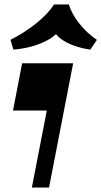

<svg xmlns="http://www.w3.org/2000/svg" viewBox="-20 -836 452 856"><path d="M122 0 188.7 -343.3H38L78.7 -554H306.2L198.7 0ZM39.7 -614.8 26.7 -658.5Q87 -688.7 139.9 -730.7Q192.7 -772.7 221 -816H287Q300.2 -773.2 333.2 -731.5Q366.2 -689.7 412 -658L382.7 -614.8Q346.2 -619.8 312.1 -631.8Q278 -643.8 253.1 -661.5Q228.2 -679.3 219 -703H247.2Q226.7 -675.8 193.1 -657.5Q159.5 -639.3 119.7 -628.5Q80 -617.8 39.7 -614.8Z"/></svg>

Font: Savate ExtraLight
Style: Italic
Weight: 200
Italic angle: -11°
Designer: Max Esnée
Foundry: Plomb Type
Version: Version 2.000